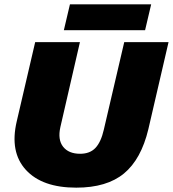

<svg xmlns="http://www.w3.org/2000/svg" viewBox="-20 -854 796 884"><path d="M676 -834 648 -715H274L302 -834ZM331 10Q174 10 99 -72Q24 -154 57 -295L142 -660H348L258 -269Q245 -211 270.5 -178.5Q296 -146 349 -146Q394 -146 419.5 -173Q445 -200 458 -257L552 -660H756L663 -259Q630 -121 551 -55.5Q472 10 331 10Z"/></svg>

Font: Elaine Sans ExtraBold
Style: Italic
Weight: 800
Italic angle: -13°
Designer: Wei Huang
Foundry: Wei Huang
Version: Version 2.001;December 24, 2019;FontCreator 12.0.0.2547 64-b